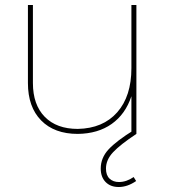

<svg xmlns="http://www.w3.org/2000/svg" viewBox="-20 -537 677 770"><path d="M527 -517V0H507V-151Q483 -79 428 -40Q373 -1 292 0Q198 0 145 -54Q92 -108 92 -204V-517H112V-204Q112 -117 159.5 -68.5Q207 -20 292 -20Q393 -22 450 -86.5Q507 -151 507 -264V-517ZM527 0Q462 43 433.5 73.5Q405 104 405 139Q405 166 419.5 179.5Q434 193 457 193Q487 193 516 173L526 189Q491 213 456 213Q423 213 403.5 193Q384 173 384 139Q384 96 415.5 62Q447 28 518 -16Z"/></svg>

Font: Montserrat-Arabic Thin
Style: Regular
Weight: 250
Designer: Mohamed Gaber
Foundry: Kief Type Foundry
Version: Version 5.008